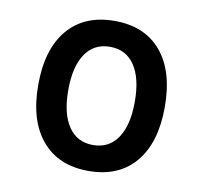

<svg xmlns="http://www.w3.org/2000/svg" viewBox="-65 -597 717 677"><g transform="rotate(10 293.0 -258.5)"><path d="M293 9.8Q185.5 9.8 126 -60.5Q66.4 -130.9 66.4 -258.8Q66.4 -387.2 126 -457.3Q185.5 -527.3 293 -527.3Q400.9 -527.3 460.2 -457.3Q519.5 -387.2 519.5 -258.8Q519.5 -130.9 460.2 -60.5Q400.9 9.8 293 9.8ZM293 -83Q350.1 -83 381.1 -128.9Q412.1 -174.8 412.1 -258.8Q412.1 -343.3 381.1 -388.9Q350.1 -434.6 293 -434.6Q235.8 -434.6 204.8 -388.9Q173.8 -343.3 173.8 -258.8Q173.8 -174.8 204.8 -128.9Q235.8 -83 293 -83Z"/></g></svg>

Font: Cascadia Mono
Style: Regular
Weight: 400
Monospace: yes
Designer: Aaron Bell
Foundry: Saja Typeworks
Version: Version 2404.023